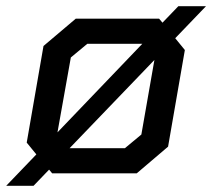

<svg xmlns="http://www.w3.org/2000/svg" viewBox="-52 -558 683 618"><path d="M512 -435 543 -397 489 -86 388 0H116L106 -12L56 40H-32L65 -61L34 -99L88 -410L192 -498H460L471 -485L522 -538H611ZM133 -132 406 -417H229L176 -373ZM445 -365 172 -81H350L403 -125Z"/></svg>

Font: Chakra Petch Medium
Style: Italic
Weight: 500
Italic angle: -10°
Designer: Katatrad Aksorn Co.,Ltd.
Foundry: Cadson Demak Co.,Ltd.
Version: Version 1.000; ttfautohint (v1.6)